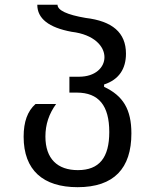

<svg xmlns="http://www.w3.org/2000/svg" viewBox="-20 -777 642 797"><path d="M302.2 0C453.1 0 525.4 -78.1 525.4 -223.1C525.4 -322.8 491.2 -379.4 412.1 -416.5V-426.3C474.6 -446.8 502.9 -492.2 502.9 -554.2C502.9 -642.1 445.8 -689.5 335.4 -702.6C257.8 -715.8 218.8 -734.4 218.8 -757.3H134.8C134.8 -700.2 182.1 -662.6 277.3 -645C371.1 -633.8 413.6 -584.5 413.6 -539.6C413.6 -497.1 376 -458.5 308.1 -458.5H268.1V-392.6H298.8C389.6 -392.6 433.6 -338.9 433.6 -229C433.6 -122.6 392.1 -70.8 303.2 -70.8C218.8 -70.8 168.5 -117.7 168.5 -210.4C168.5 -260.3 183.1 -304.2 212.9 -345.2H127.4C94.2 -315.9 78.1 -271.5 78.1 -209.5C78.1 -70.3 159.2 0 302.2 0Z"/></svg>

Font: Hack
Style: Regular
Weight: 400
Monospace: yes
Designer: Christopher Simpkins
Foundry: Christopher Simpkins
Version: Version 2.010